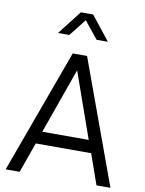

<svg xmlns="http://www.w3.org/2000/svg" viewBox="-104 -1065 861 1137"><g transform="rotate(10 326.0 -496.5)"><path d="M283 -745H369L641 0H557L493 -182H160L95 0H11ZM465 -257 326 -651 186 -257ZM288 -993H362L476 -849H408L325 -952L244 -849H176Z"/></g></svg>

Font: Eudoxus Sans
Style: Regular
Weight: 400
Designer: Stijn de Vries
Foundry: tokotype
Version: Version 2.005